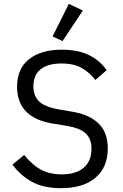

<svg xmlns="http://www.w3.org/2000/svg" viewBox="-20 -969 640 1001"><path d="M298 12Q204 12 144 -22.5Q84 -57 45 -111L106 -161Q147 -110 192.5 -85Q238 -60 301 -60Q377 -60 417 -95Q457 -130 457 -193Q457 -244 428 -272.5Q399 -301 327 -313L249 -326Q198 -335 163.5 -353Q129 -371 108 -396.5Q87 -422 78 -452.5Q69 -483 69 -516Q69 -612 132 -661Q195 -710 302 -710Q386 -710 443.5 -682Q501 -654 536 -603L477 -552Q448 -590 407 -614Q366 -638 301 -638Q230 -638 192 -608Q154 -578 154 -518Q154 -471 182.5 -441.5Q211 -412 285 -399L360 -386Q411 -377 446 -359Q481 -341 502.5 -316Q524 -291 533 -260Q542 -229 542 -195Q542 -98 478.5 -43Q415 12 298 12ZM306 -755 254 -779 339 -949 412 -914Z"/></svg>

Font: IBM Plex Mono
Style: Regular
Weight: 400
Monospace: yes
Designer: Mike Abbink, Paul van der Laan, Pieter van Rosmalen
Foundry: Bold Monday
Version: Version 2.3